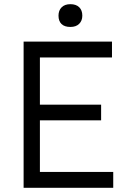

<svg xmlns="http://www.w3.org/2000/svg" viewBox="-20 -899 615 919"><path d="M93 -700H516V-624H171V-398H464V-323H171V-76H522V0H93ZM260 -824Q260 -849 275 -864Q290 -879 317 -879Q344 -879 359 -864.5Q374 -850 374 -824Q374 -800 359 -785Q344 -770 317 -770Q289 -770 274.5 -784Q260 -798 260 -824Z"/></svg>

Font: Lexend HM
Style: Regular
Weight: 400
Designer: Bonnie Shaver-Troup, Thomas Jockin, Octavio Pardo
Foundry: Lexend
Version: Version 1.091